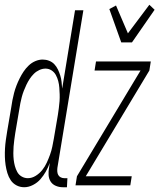

<svg xmlns="http://www.w3.org/2000/svg" viewBox="-29 -778 669 806"><path d="M73 8Q55 8 40 0Q25 -8 16 -21.5Q7 -35 2 -51.5Q-3 -68 -5.5 -85Q-8 -102 -8.5 -119.5Q-9 -137 -8 -154.5Q-7 -172 -4.5 -190Q-2 -208 1 -226L18 -326Q20 -341 23 -356.5Q26 -372 30 -387.5Q34 -403 40 -418.5Q46 -434 53.5 -449Q61 -464 70 -477.5Q79 -491 91.5 -503Q104 -515 119.5 -521.5Q135 -528 150 -528Q164 -528 177 -523Q190 -518 199 -508.5Q208 -499 214 -486.5Q220 -474 224 -461Q228 -448 229.5 -434Q231 -420 232 -406L286 -735H321L212 -74Q211 -66 211.5 -58Q212 -50 215.5 -43.5Q219 -37 226 -33.5Q233 -30 241 -30H254L252 8H234Q219 8 205 2Q191 -4 183.5 -16Q176 -28 175 -43.5Q174 -59 177 -74L180 -94Q173 -75 163.5 -58Q154 -41 141 -26Q128 -11 109.5 -1.5Q91 8 73 8ZM88 -30Q105 -30 121 -40Q137 -50 148.5 -64.5Q160 -79 167.5 -95.5Q175 -112 181 -128.5Q187 -145 190.5 -162Q194 -179 197 -196L214 -296Q216 -310 218 -324.5Q220 -339 221 -353.5Q222 -368 221.5 -382Q221 -396 220 -410Q219 -424 215.5 -437.5Q212 -451 205.5 -463Q199 -475 187.5 -482.5Q176 -490 162 -490Q149 -490 136 -484Q123 -478 113 -468Q103 -458 95.5 -446.5Q88 -435 82 -422.5Q76 -410 71 -397Q66 -384 62.5 -371Q59 -358 56.5 -345Q54 -332 52 -319L35 -219Q33 -205 31 -191Q29 -177 28 -163Q27 -149 27 -135Q27 -121 28.5 -107.5Q30 -94 33.5 -81Q37 -68 43.5 -56Q50 -44 62 -37Q74 -30 88 -30ZM480 -600 430 -740 458 -755 508 -638 598 -758 620 -737 525 -600ZM288 0 294 -38 561 -482H368L374 -520H604L598 -482L331 -38H524L518 0Z"/></svg>

Font: Iosevka Extralight Extended
Style: Italic
Weight: 200
Width: 7
Italic angle: -9°
Monospace: yes
Designer: Belleve Invis
Foundry: Belleve Invis
Version: Version 32.5.0; ttfautohint (v1.8.4)